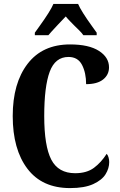

<svg xmlns="http://www.w3.org/2000/svg" viewBox="-20 -951 613 981"><path d="M45 -358Q45 -526 121 -625Q197 -724 338 -724Q434 -724 485.5 -691Q537 -658 537 -607Q537 -569 507 -545Q477 -521 420 -521Q420 -579 399 -619.5Q378 -660 330 -660Q262 -660 234 -584.5Q206 -509 206 -358Q206 -205 242 -135.5Q278 -66 364 -66Q423 -66 460 -93.5Q497 -121 525 -165Q531 -159 534.5 -147Q538 -135 538 -123Q538 -91 519.5 -61Q501 -31 456.5 -10.5Q412 10 338 10Q195 10 120 -89Q45 -188 45 -358ZM158 -784 181 -816Q238 -895 253 -931H379Q394 -895 451 -816L474 -784V-771H406Q398 -783 381.5 -799Q365 -815 360 -820Q352 -828 337.5 -843Q323 -858 316 -867L277 -826Q235 -781 227 -771H158Z"/></svg>

Font: Noto Serif CondExtraBold
Style: Regular
Weight: 800
Width: 3
Designer: Monotype Design Team
Foundry: Monotype Imaging Inc.
Version: Version 1.001